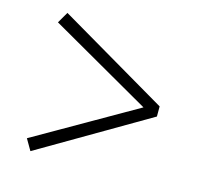

<svg xmlns="http://www.w3.org/2000/svg" viewBox="-82 -700 726 697"><g transform="rotate(15 281.0 -352.0)"><path d="M88.9 -92.8 64.5 -134.8 444.3 -352.5 64.5 -570.3 88.9 -612.3 500 -371.1V-333Z"/></g></svg>

Font: Bpmf Zihi Box R
Style: R
Weight: 400
Foundry: But Ko
Version: Version 1.320